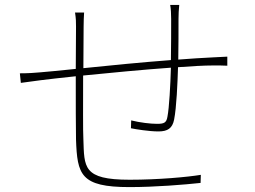

<svg xmlns="http://www.w3.org/2000/svg" viewBox="-20 -771 1040 783"><path d="M674 -751C677 -736 678 -713 678 -694C678 -650 678 -581 677 -526C558 -517 426 -504 320 -493L321 -662C321 -681 322 -707 323 -720H286C290 -694 290 -681 290 -662L289 -490C227 -484 175 -478 144 -476C123 -474 95 -472 61 -472L65 -433C93 -437 117 -440 147 -444C180 -448 230 -454 289 -460C289 -356 289 -244 290 -202C295 -59 308 -8 508 -8C613 -8 733 -18 798 -25L799 -58C745 -49 626 -38 509 -38C317 -38 324 -89 320 -204C318 -237 319 -351 319 -463C429 -474 564 -487 677 -495C675 -424 670 -332 663 -296C659 -270 649 -266 620 -266C594 -266 551 -271 515 -280L514 -248C533 -244 588 -235 626 -235C664 -235 683 -248 690 -283C700 -333 704 -433 706 -497C762 -501 811 -504 848 -504C871 -504 894 -504 907 -503V-540C890 -539 872 -538 848 -537C806 -535 758 -532 707 -528C708 -578 708 -646 708 -694C708 -711 709 -734 711 -751Z"/></svg>

Font: Noto Sans Japanese Thin
Style: Regular
Weight: 100
Designer: Ryoko NISHIZUKA (kana & ideographs); Paul D. Hunt (Latin, Greek & Cyrillic); Wenlong ZHANG (bopomofo); Sandoll Communica
Foundry: Adobe Systems Incorporated
Version: Version 1.000;PS 1;hotconv 1.0.78;makeotf.lib2.5.61930